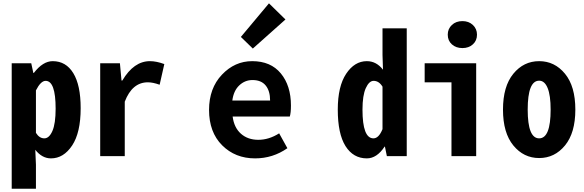

<svg xmlns="http://www.w3.org/2000/svg" viewBox="-20 -944 3530 1161"><path d="M50.8 197.3V-561.5H168.9L181.6 -502.9H184.6Q239.3 -574.2 298.8 -574.2Q378.9 -574.2 423.3 -501.5Q467.8 -428.7 467.8 -290Q467.8 -141.6 416 -64Q364.3 13.7 288.1 13.7Q234.4 13.7 193.4 -38.1L197.3 51.8V197.3ZM248 -107.4Q277.3 -107.4 296.9 -151.9Q316.4 -196.3 316.4 -287.1Q316.4 -455.1 255.9 -455.1Q226.6 -455.1 197.3 -397.5V-140.6Q217.8 -107.4 248 -107.4Z M585.9 0V-561.5H705.1L714.8 -457H719.7Q789.1 -574.2 886.7 -574.2Q925.8 -574.2 973.6 -556.6L945.3 -431.6Q904.3 -446.3 874 -446.3Q779.3 -446.3 734.4 -329.1V0Z M1522.5 13.7Q1402.3 13.7 1323.2 -65.4Q1244.1 -144.5 1244.1 -279.3Q1244.1 -410.2 1321.8 -492.2Q1399.4 -574.2 1504.9 -574.2Q1617.2 -574.2 1678.2 -500Q1739.3 -425.8 1739.3 -305.7Q1739.3 -261.7 1732.4 -239.3H1386.7Q1395.5 -171.9 1437 -135.3Q1478.5 -98.6 1542 -98.6Q1606.4 -98.6 1668 -137.7L1717.8 -47.9Q1629.9 13.7 1522.5 13.7ZM1384.8 -335.9H1613.3Q1613.3 -394.5 1586.4 -427.2Q1559.6 -460 1506.8 -460Q1460.9 -460 1426.8 -427.7Q1392.6 -395.5 1384.8 -335.9ZM1508.8 -650.4 1436.5 -720.7 1606.4 -923.8 1706.1 -826.2Z M2198.2 13.7Q2116.2 13.7 2069.3 -60.5Q2022.5 -134.8 2022.5 -281.2Q2022.5 -421.9 2073.2 -498Q2124 -574.2 2198.2 -574.2Q2255.9 -574.2 2295.9 -522.5L2293 -611.3V-772.5H2439.5V0H2319.3L2307.6 -57.6H2305.7Q2258.8 13.7 2198.2 13.7ZM2238.3 -107.4Q2270.5 -107.4 2293 -163.1V-419.9Q2271.5 -455.1 2239.3 -455.1Q2211.9 -455.1 2191.9 -411.1Q2171.9 -367.2 2171.9 -281.2Q2171.9 -107.4 2238.3 -107.4Z M2710 0V-446.3H2547.9V-561.5H2859.4V0ZM2776.4 -653.3Q2737.3 -653.3 2712.4 -675.8Q2687.5 -698.2 2687.5 -734.4Q2687.5 -769.5 2712.4 -793Q2737.3 -816.4 2776.4 -816.4Q2814.5 -816.4 2839.4 -793Q2864.3 -769.5 2864.3 -734.4Q2864.3 -698.2 2839.4 -675.8Q2814.5 -653.3 2776.4 -653.3Z M3396.5 -64.5Q3334 11.7 3240.2 11.7Q3146.5 11.7 3084 -64.5Q3021.5 -140.6 3021.5 -281.2Q3021.5 -421.9 3084 -498Q3146.5 -574.2 3240.2 -574.2Q3334 -574.2 3396.5 -498Q3459 -421.9 3459 -281.2Q3459 -140.6 3396.5 -64.5ZM3309.6 -281.2Q3309.6 -367.2 3291.5 -411.6Q3273.4 -456.1 3240.2 -456.1Q3170.9 -456.1 3170.9 -281.2Q3170.9 -107.4 3240.2 -107.4Q3309.6 -107.4 3309.6 -281.2Z"/></svg>

Font: Gen Shin Gothic Monospace Bold
Style: Bold
Weight: 700
Designer: [Source Han Sans]
Ryoko NISHIZUKA  (kana & ideographs); Paul D. Hunt (Latin, Greek & Cyrillic); Wenlong ZHANG  (bopomofo
Version: Version 1.002.20150607